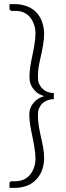

<svg xmlns="http://www.w3.org/2000/svg" viewBox="-20 -779 318 931"><path d="M164 -222C164 -233 165 -244 169 -253C173 -262 178 -270 185 -277C192 -284 199 -288 209 -292C219 -296 229 -298 241 -298V-328C229 -328 219 -330 209 -334C199 -338 192 -343 185 -350C178 -357 173 -365 169 -374C165 -383 164 -393 164 -404C164 -422 165 -441 168 -458C171 -475 175 -493 179 -510C183 -527 186 -544 189 -562C192 -580 194 -597 194 -616C194 -636 190 -656 184 -673C178 -690 169 -705 157 -718C145 -731 130 -741 112 -748C94 -755 75 -759 53 -759H26V-738C26 -734 27 -731 30 -729C33 -727 35 -726 38 -726H55C69 -726 82 -724 94 -719C106 -714 116 -706 124 -697C132 -688 139 -676 144 -663C149 -650 152 -634 152 -618C152 -599 150 -581 147 -563C144 -545 141 -528 137 -510C133 -492 130 -475 127 -457C124 -439 123 -422 123 -404C123 -392 125 -380 129 -370C133 -360 138 -352 145 -344C152 -336 159 -329 168 -324C177 -319 186 -315 196 -313C186 -311 177 -307 168 -302C159 -297 152 -291 145 -283C138 -275 132 -266 128 -256C124 -246 122 -234 122 -222C122 -204 124 -187 127 -169C130 -151 133 -135 137 -117C141 -99 144 -81 147 -63C150 -45 152 -27 152 -8C152 8 149 23 144 36C139 49 132 61 124 70C116 79 106 87 94 92C82 97 68 100 54 100H38C35 100 33 100 30 102C27 104 26 107 26 111V132H53C75 132 94 128 112 121C130 114 144 104 156 91C168 78 178 63 184 46C190 29 194 9 194 -11C194 -30 192 -47 189 -65C186 -83 182 -100 178 -117C174 -134 171 -152 168 -169C165 -186 164 -204 164 -222Z"/></svg>

Font: SVN-Aleo
Style: Light
Weight: 300
Designer: Alessio Laiso
Version: Version 1.2.2